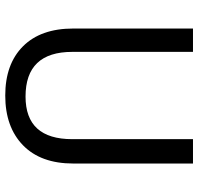

<svg xmlns="http://www.w3.org/2000/svg" viewBox="-32 -723 763 739"><g transform="rotate(90 349.5 -353.5)"><path d="M609.4 -714.8V-253.9Q609.4 -128.9 539.1 -60.5Q468.8 7.8 347.7 7.8Q226.6 7.8 158.2 -60.5Q89.8 -128.9 89.8 -253.9V-714.8H179.7V-250Q179.7 -160.2 222.7 -115.2Q265.6 -70.3 351.6 -70.3Q433.6 -70.3 474.6 -115.2Q515.6 -160.2 515.6 -250V-714.8Z"/></g></svg>

Font: Droid Sans Fallback
Style: Regular
Weight: 400
Designer: Steve Matteson
Foundry: Ascender Corporation
Version: 3.00 (Khmer version)